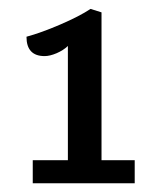

<svg xmlns="http://www.w3.org/2000/svg" viewBox="-20 -800 372 435"><path d="M285.2 -437V-384.8H54.2V-437H133.8V-695.8Q123.5 -686 108.2 -679.4Q92.8 -672.9 81.1 -672.9Q40 -672.9 40 -716.8Q72.8 -725.6 116.5 -744.4Q160.2 -763.2 185.1 -779.8L210 -772V-437Z"/></svg>

Font: Sansita Light
Style: Regular
Weight: 300
Designer: Pablo Cosgaya
Foundry: Omnibus-Type
Version: Version 1.006;hotconv 1.0.109;makeotfexe 2.5.65596